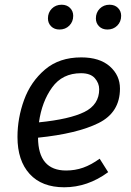

<svg xmlns="http://www.w3.org/2000/svg" viewBox="-20 -781 556 813"><path d="M141 -198Q142 -59 260 -59Q298 -59 332 -71Q366 -83 402 -109L438 -52Q351 12 252 12Q157 12 105.5 -44.5Q54 -101 54 -201Q54 -281 82 -358Q110 -435 170.5 -486.5Q231 -538 324 -538Q402 -538 445 -500Q488 -462 488 -406Q488 -305 397.5 -260Q307 -215 141 -198ZM400 -403Q400 -429 381.5 -450Q363 -471 323 -471Q244 -471 200.5 -410.5Q157 -350 145 -263Q275 -276 337.5 -307Q400 -338 400 -403ZM183 -703Q183 -728 199.5 -744.5Q216 -761 241 -761Q263 -761 276.5 -747.5Q290 -734 290 -714Q290 -689 273.5 -672.5Q257 -656 232 -656Q210 -656 196.5 -669.5Q183 -683 183 -703ZM386 -703Q386 -728 402.5 -744.5Q419 -761 444 -761Q466 -761 479.5 -747.5Q493 -734 493 -714Q493 -689 476.5 -672.5Q460 -656 435 -656Q413 -656 399.5 -669.5Q386 -683 386 -703Z"/></svg>

Font: Fira Sans Book
Style: Italic
Weight: 350
Italic angle: -8°
Designer: bBox Type GmbH & Carrois Corporate GbR & Edenspiekermann AG
Foundry: bBox Type GmbH & Carrois Corporate GbR & Edenspiekermann AG
Version: Version 4.301